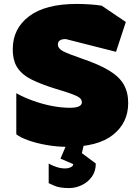

<svg xmlns="http://www.w3.org/2000/svg" viewBox="-20 -738 715 978"><path d="M325 10Q270 10 216.5 0.5Q163 -9 122 -24Q81 -39 63 -54V-263Q101 -242 148 -225Q195 -208 243.5 -198.5Q292 -189 336 -189Q397 -189 397 -217Q397 -231 384.5 -240.5Q372 -250 341 -261Q310 -272 253 -289Q187 -310 140.5 -333Q94 -356 69.5 -392Q45 -428 45 -488Q45 -592 128 -655Q211 -718 371 -718Q403 -718 439.5 -715.5Q476 -713 498 -709L621 -626L571 -474L315 -539Q275 -539 275 -512Q275 -491 300.5 -477.5Q326 -464 393 -441Q482 -411 534.5 -379.5Q587 -348 610 -308Q633 -268 633 -213Q633 -113 556 -51.5Q479 10 325 10ZM332 220Q283 220 255.5 207.5Q228 195 228 195V95Q228 95 239.5 101Q251 107 270.5 113.5Q290 120 314 120Q327 120 340 114Q353 108 353 98L288 70L318 0H407L397 42L468 95Q468 134 448 162Q428 190 396.5 205Q365 220 332 220Z"/></svg>

Font: Rowdies
Style: Bold
Weight: 700
Designer: Jaikishan Patel
Version: Version 1.000; ttfautohint (v1.8.3)